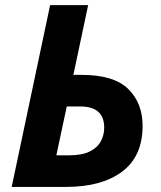

<svg xmlns="http://www.w3.org/2000/svg" viewBox="-20 -734 632 754"><path d="M25.9 0 176.8 -713.9H326.2L268.1 -439.9H300.8Q427.2 -439.9 483.6 -384.5Q540 -329.1 540 -240.2Q540 -120.1 459.7 -60.1Q379.4 0 240.2 0ZM201.2 -124H250Q302.2 -124 332.5 -139.2Q362.8 -154.3 376 -179.2Q389.2 -204.1 389.2 -232.9Q389.2 -315.9 294.9 -315.9H242.2Z"/></svg>

Font: Open Sans
Style: Bold Italic
Weight: 700
Italic angle: -12°
Designer: Monotype Design Team
Foundry: Monotype Imaging Inc.
Version: Version 3.003; ttfautohint (v1.8.4)